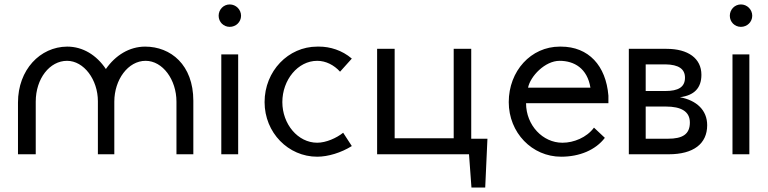

<svg xmlns="http://www.w3.org/2000/svg" viewBox="-20 -695 3462 865"><path d="M61 -233V0H141V-237C141 -341 204 -421 282 -421C358 -421 421 -336 421 -239V0H495V-237C495 -336 557 -421 636 -421C713 -421 775 -336 775 -237V0H851V-241C851 -403 749 -485 634 -485C563 -485 500 -446 457 -384C415 -447 353 -485 283 -485H282C161 -484 61 -381 61 -233Z M977 -450V0H1053V-450ZM1015 -675C987 -675 965 -652 965 -624C965 -596 987 -574 1015 -574C1043 -574 1066 -596 1066 -624C1066 -652 1043 -675 1015 -675Z M1409 -485C1279 -485 1172 -375 1172 -235C1172 -97 1279 11 1409 11C1458 11 1517 -7 1565 -37L1526 -97C1496 -73 1449 -52 1409 -52C1322 -52 1252 -136 1252 -235C1252 -335 1322 -421 1409 -421C1448 -421 1485 -402 1512 -372L1565 -431C1521 -469 1466 -485 1418 -485Z M1679 -475V0H2093L2104 150H2166L2176 -70H2103V-475H2024V-72H1758V-475Z M2656 -120C2623 -75 2564 -52 2515 -52H2513C2426 -52 2350 -130 2350 -230H2721V-264C2710 -399 2632 -485 2507 -485H2502C2372 -485 2272 -375 2272 -235C2272 -97 2377 11 2508 11C2591 11 2663 -19 2705 -74ZM2359 -300C2369 -351 2435 -421 2501 -421C2567 -421 2626 -387 2640 -300Z M2889 -215H2980C3047 -215 3088 -194 3088 -143C3088 -90 3055 -70 2989 -70H2889ZM2889 -405H2978C3038 -404 3066 -384 3066 -345C3066 -302 3035 -285 2978 -285H2889ZM2813 -475V0H2993C3104 0 3166 -47 3166 -131C3166 -198 3119 -243 3043 -257C3108 -265 3140 -299 3140 -358C3140 -432 3080 -475 2983 -475Z M3280 -450V0H3356V-450ZM3318 -675C3290 -675 3268 -652 3268 -624C3268 -596 3290 -574 3318 -574C3346 -574 3369 -596 3369 -624C3369 -652 3346 -675 3318 -675Z"/></svg>

Font: Mint Spirit
Style: Regular
Weight: 400
Designer: HARENDAL Hirwen
Foundry: Arkandis Digital Foundry.
Version: Version 1.004;FFEdit